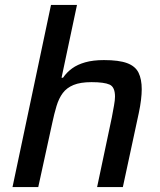

<svg xmlns="http://www.w3.org/2000/svg" viewBox="-20 -763 653 783"><path d="M31 0 188 -743H294L231 -446H237Q252 -468 274 -484Q296 -500 328 -509Q360 -518 404 -518Q465 -518 498.5 -505.5Q532 -493 545 -466.5Q558 -440 558 -399Q558 -380 555 -355Q552 -330 546 -302L481 0H376L436 -284Q441 -311 445 -333Q449 -355 449 -369Q449 -408 427 -418Q405 -428 353 -428Q308 -428 280 -416.5Q252 -405 236 -383.5Q220 -362 210.5 -330.5Q201 -299 193 -261L136 0Z"/></svg>

Font: Saira Thin Medium
Style: Italic
Weight: 500
Italic angle: -12°
Version: Version 1.101